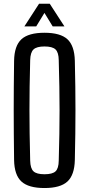

<svg xmlns="http://www.w3.org/2000/svg" viewBox="-20 -979 468 1007"><path d="M213.3 7.2Q129.5 7.2 92.4 -27Q55.2 -61.1 53.9 -139.7Q52.9 -214.1 52.4 -277.9Q51.9 -341.8 51.9 -402.1Q51.9 -462.4 52.4 -525.3Q52.9 -588.2 53.9 -660.1Q55.2 -739 92.4 -773.1Q129.5 -807.2 213.3 -807.2Q296.7 -807.2 333.7 -773.1Q370.6 -739 372.5 -660.1Q374.2 -588.1 375 -525.2Q375.8 -462.3 375.8 -401.9Q375.8 -341.6 375 -277.8Q374.2 -214 372.5 -139.7Q370.6 -61.1 333.7 -27Q296.7 7.2 213.3 7.2ZM213.3 -65.1Q255.1 -65.1 271.3 -80.4Q287.6 -95.7 288.1 -136.5Q290.2 -212.2 291.3 -276Q292.4 -339.7 292.4 -399.7Q292.4 -459.7 291.3 -523.7Q290.2 -587.7 288.1 -663.3Q287.6 -704 271.3 -719.6Q255.1 -735.3 213.3 -735.3Q172 -735.3 155.7 -719.6Q139.3 -704 138.3 -663.3Q136.2 -589.3 135.4 -526.1Q134.5 -462.8 134.5 -402.9Q134.5 -342.9 135.4 -278.3Q136.2 -213.8 138.3 -136.5Q139.3 -95.7 155.7 -80.4Q172 -65.1 213.3 -65.1ZM107.9 -840.6 184.8 -959.3H241L317.9 -840.6H256.3L213.1 -911.3L170 -840.6Z"/></svg>

Font: Big Shoulders Text SC Thin
Style: Regular
Weight: 100
Designer: Patric King
Foundry: XO Type Co
Version: Version 2.002